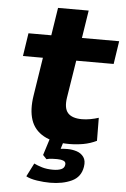

<svg xmlns="http://www.w3.org/2000/svg" viewBox="-58 -683 610 930"><g transform="rotate(5 247.5 -217.5)"><path d="M297 11Q219 11 172.5 -15Q126 -41 110 -89.5Q94 -138 105 -208L134 -394H37L54 -506H165L186 -641H335L314 -506H495L478 -394H296L267 -212Q259 -160 279.5 -137Q300 -114 348 -114Q368 -114 389.5 -118Q411 -122 429 -128L430 -16Q399 -1 365.5 5Q332 11 297 11ZM221 206Q191 206 157.5 201Q124 196 104 185L137 120Q153 128 176 135Q199 142 230 142Q254 142 269.5 135.5Q285 129 287 113Q289 99 276.5 94Q264 89 246 89Q238 89 222 89.5Q206 90 194 94L176 75L206 -20H276L250 64L223 44Q234 40 253.5 38Q273 36 292 36Q315 36 336.5 43Q358 50 370.5 67.5Q383 85 378 115Q370 165 326 185.5Q282 206 221 206Z"/></g></svg>

Font: Nunito Sans 6pt ExtraBold
Style: Italic
Weight: 800
Italic angle: -9°
Version: Version 3.101;gftools[0.9.27]